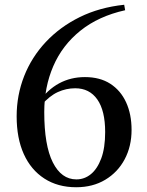

<svg xmlns="http://www.w3.org/2000/svg" viewBox="-20 -771 619 807"><path d="M300 16Q223 16 166.5 -20.5Q110 -57 80 -123.5Q50 -190 50 -282Q50 -371 81.5 -451Q113 -531 172.5 -594.5Q232 -658 315 -699Q398 -740 502 -751L506 -728Q394 -703 318 -642Q242 -581 204 -493Q166 -405 166 -300Q166 -160 202 -88.5Q238 -17 301 -17Q335 -17 362 -39Q389 -61 405.5 -105Q422 -149 422 -216Q422 -306 389 -353Q356 -400 296 -400Q258 -400 223 -384Q188 -368 154 -329L135 -341H142Q217 -447 337 -447Q400 -447 443.5 -419Q487 -391 510 -341Q533 -291 533 -225Q533 -156 504 -101.5Q475 -47 422.5 -15.5Q370 16 300 16Z"/></svg>

Font: Noto Serif KR ExtraLight SemiBold
Style: Regular
Weight: 600
Version: Version 2.002-H1;hotconv 1.1.0;makeotfexe 2.6.0